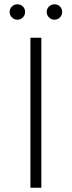

<svg xmlns="http://www.w3.org/2000/svg" viewBox="-20 -876 335 896"><path d="M122 0V-700H173V0ZM234 -784Q220 -784 209 -794.5Q198 -805 198 -820Q198 -836 209 -846Q220 -856 234 -856Q249 -856 259.5 -846Q270 -836 270 -820Q270 -805 259.5 -794.5Q249 -784 234 -784ZM61 -784Q47 -784 36 -794.5Q25 -805 25 -820Q25 -836 36 -846Q47 -856 61 -856Q76 -856 86.5 -846Q97 -836 97 -820Q97 -805 86.5 -794.5Q76 -784 61 -784Z"/></svg>

Font: Modern
Style: Regular
Weight: 300
Designer: Julieta Ulanovsky
Foundry: Julieta Ulanovsky
Version: Version 8.000